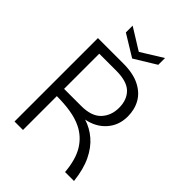

<svg xmlns="http://www.w3.org/2000/svg" viewBox="-250 -1004 1123 1123"><g transform="rotate(45 311.5 -442.5)"><path d="M80 0V-690H290Q371 -690 424 -663.5Q477 -637 502.5 -592Q528 -547 528 -489Q528 -416 483 -365Q438 -314 364 -300Q418 -283 461 -246Q504 -209 533 -149Q562 -89 572 0H498Q490 -96 454.5 -154.5Q419 -213 358 -243Q317 -263 265 -271.5Q213 -280 150 -280V0ZM150 -340H291Q377 -340 416.5 -382.5Q456 -425 456 -489Q456 -555 417.5 -593Q379 -631 290 -631H150ZM306 -747 172 -829V-885L306 -802L440 -885V-829Z"/></g></svg>

Font: Parkinsans Light
Style: Regular
Weight: 300
Designer: Red Stone, Indian Type Foundry
Foundry: Indian Type Foundry
Version: Version 1.000